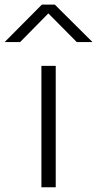

<svg xmlns="http://www.w3.org/2000/svg" viewBox="-86 -791 411 811"><path d="M-66.4 -613.3 90.8 -771.5H145.5L304.7 -613.3H238.3L118.2 -734.4L-1 -613.3ZM88.9 0V-512.7H149.4V0Z"/></svg>

Font: Gothic A1 Light
Style: Regular
Weight: 300
Version: Version 2.50